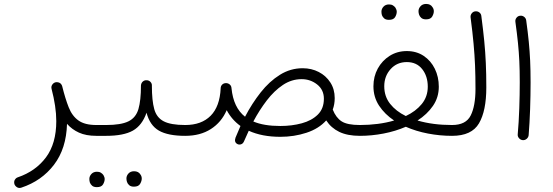

<svg xmlns="http://www.w3.org/2000/svg" viewBox="-20 -675 2767 961"><path d="M86.9 264.2Q74.7 268.1 65.2 262.2Q55.7 256.3 52.2 246.6Q48.8 233.9 54.4 224.6Q60.1 215.3 69.3 212.4Q158.2 182.1 210 112.8Q261.7 43.5 261.7 -68.4Q261.7 -105.5 255.6 -146Q249.5 -186.5 238.3 -229.5L237.8 -231.9Q235.4 -242.2 241.7 -251.5Q248 -260.7 258.3 -263.2Q265.1 -264.6 272 -262.7Q284.2 -259.8 289.6 -248Q290.5 -245.6 291.5 -242.7Q306.6 -181.6 323.7 -138.2Q340.8 -94.7 372.6 -72Q404.3 -49.3 461.9 -49.3H462.4Q473.6 -49.3 481.4 -41.3Q489.3 -33.2 489.3 -22Q489.3 -10.7 481.4 -2.9Q473.6 4.9 462.4 4.9H461.9Q410.6 4.9 375.2 -11.2Q339.8 -27.3 315.4 -55.2Q312 68.8 250.2 149.7Q188.5 230.5 86.9 264.2Z M435.1 -22Q435.1 -33.2 443.1 -41.3Q451.2 -49.3 462.4 -49.3H511.2Q522.5 -49.3 530.8 -41.3Q539.1 -33.2 539.1 -22Q539.1 -10.7 530.8 -2.9Q522.5 4.9 511.2 4.9H462.4Q451.2 4.9 443.1 -2.9Q435.1 -10.7 435.1 -22Z M483.9 -22Q483.9 -33.2 491.9 -41.3Q500 -49.3 511.2 -49.3Q585.4 -49.3 622.8 -67.6Q660.2 -85.9 672.9 -129.2Q685.5 -172.4 685.5 -247.1Q686.5 -259.8 695.1 -267.1Q703.6 -274.4 714.8 -273.4Q726.1 -272.9 733.6 -264.6Q741.2 -256.3 740.2 -245.1Q740.2 -171.9 752 -129.2Q763.7 -86.4 799.3 -67.9Q835 -49.3 906.7 -49.3H907.2Q918.5 -49.3 926.3 -41.3Q934.1 -33.2 934.1 -22Q934.1 -10.7 926.3 -2.9Q918.5 4.9 907.2 4.9H906.7Q820.8 4.9 775.4 -21.2Q730 -47.4 713.4 -110.8Q691.4 -47.4 645 -21.2Q598.6 4.9 511.2 4.9Q500 4.9 491.9 -2.9Q483.9 -10.7 483.9 -22ZM612.8 218.3Q612.8 204.6 623 193.4Q633.3 182.1 650.9 182.1Q673.3 182.1 683.1 198.7Q689.5 207.5 689.5 218.8Q689.5 231 681.4 245.1Q673.3 259.3 650.4 259.3Q635.3 259.3 627 252.2Q618.7 245.1 615.7 235.8Q612.8 227.1 612.8 218.3ZM427.2 220.7Q427.2 207 437.5 195.8Q447.8 184.6 465.3 184.6Q477.1 184.6 484.9 189.5Q492.7 194.3 497.6 201.2Q503.9 211.9 503.9 221.2Q503.9 233.9 495.8 247.8Q487.8 261.7 464.8 261.7Q449.2 261.7 441.2 254.6Q433.1 247.6 429.7 238.3Q427.2 229.5 427.2 220.7Z M880.4 -22Q880.4 -33.2 888.2 -41.3Q896 -49.3 907.2 -49.3Q988.3 -49.3 1034.2 -95.5Q1080.1 -141.6 1084.5 -232.9Q1084.5 -232.9 1084.5 -233.9Q1085 -244.6 1092 -251.5Q1099.1 -258.3 1108.9 -258.8Q1120.1 -259.8 1129.2 -252.7Q1138.2 -245.6 1138.7 -233.4Q1148.4 -136.2 1206.5 -90.8Q1241.2 -157.2 1284.7 -212.4Q1328.1 -267.6 1380.9 -300.5Q1433.6 -333.5 1495.1 -333.5Q1539.1 -333.5 1575.4 -314.7Q1611.8 -295.9 1633.5 -262.2Q1655.3 -228.5 1655.3 -184.1Q1655.3 -153.3 1645.5 -126.5Q1661.6 -85.9 1689.9 -67.6Q1718.3 -49.3 1781.2 -49.3H1781.7Q1793 -49.3 1800.8 -41.3Q1808.6 -33.2 1808.6 -22Q1808.6 -10.7 1800.8 -2.9Q1793 4.9 1781.7 4.9H1781.2Q1719.2 4.9 1678.2 -14.9Q1637.2 -34.7 1612.8 -72.3Q1575.7 -30.8 1513.9 -10.5Q1452.1 9.8 1383.3 9.8Q1291.5 9.8 1225.1 -20.5Q1212.9 5.4 1200.7 33.7Q1195.8 44.4 1186 47.4Q1176.3 50.3 1168 45.9Q1150.9 36.6 1158.7 14.2Q1170.9 -16.1 1183.6 -44.4Q1140.1 -75.7 1114.7 -123.5Q1088.4 -63 1035.4 -29.1Q982.4 4.9 907.2 4.9Q896 4.9 888.2 -2.9Q880.4 -10.7 880.4 -22ZM1489.7 -278.8Q1439.5 -278.8 1396 -249.8Q1352.5 -220.7 1315.4 -172.4Q1278.3 -124 1248 -66.9Q1300.8 -44.4 1383.3 -44.4Q1440.9 -44.4 1490.5 -57.9Q1540 -71.3 1570.6 -101.3Q1601.1 -131.3 1601.1 -180.7Q1601.1 -225.6 1567.4 -252.2Q1533.7 -278.8 1489.7 -278.8Z M1754.9 -22Q1754.9 -33.2 1762.7 -41.3Q1770.5 -49.3 1781.7 -49.3Q1827.1 -49.3 1870.6 -54.9Q1914.1 -60.5 1952.6 -71.8Q1905.8 -103 1877.4 -146Q1849.1 -189 1849.1 -243.2Q1849.1 -292 1870.8 -331.8Q1892.6 -371.6 1930.4 -395.5Q1968.3 -419.4 2016.1 -419.4Q2064.5 -419.4 2100.6 -395.3Q2136.7 -371.1 2156.5 -330.6Q2176.3 -290 2176.3 -241.2Q2176.3 -187.5 2147 -145Q2117.7 -102.5 2069.8 -71.8Q2146.5 -49.3 2242.2 -49.3H2242.7Q2253.9 -49.3 2261.7 -41.3Q2269.5 -33.2 2269.5 -22Q2269.5 -10.7 2261.7 -2.9Q2253.9 4.9 2242.7 4.9H2242.2Q2181.6 4.9 2121.8 -6.6Q2062 -18.1 2011.2 -40.5Q1959.5 -18.1 1899.9 -6.6Q1840.3 4.9 1781.7 4.9Q1770.5 4.9 1762.7 -2.9Q1754.9 -10.7 1754.9 -22ZM1903.3 -243.2Q1903.3 -192.4 1932.6 -155.3Q1961.9 -118.2 2011.2 -94.2Q2061 -117.7 2091.1 -154.5Q2121.1 -191.4 2121.1 -241.2Q2121.1 -293.5 2093.3 -328.9Q2065.4 -364.3 2016.1 -364.3Q1966.8 -364.3 1935.1 -329.1Q1903.3 -293.9 1903.3 -243.2ZM2074.7 -619.1Q2074.7 -632.8 2085 -644Q2095.2 -655.3 2112.8 -655.3Q2135.3 -655.3 2145 -638.7Q2151.4 -629.9 2151.4 -618.7Q2151.4 -606.4 2143.3 -592.3Q2135.3 -578.1 2112.3 -578.1Q2097.2 -578.1 2088.9 -585.2Q2080.6 -592.3 2077.6 -601.6Q2074.7 -610.4 2074.7 -619.1ZM1889.2 -616.7Q1889.2 -630.4 1899.4 -641.6Q1909.7 -652.8 1927.2 -652.8Q1939 -652.8 1946.8 -647.9Q1954.6 -643.1 1959.5 -636.2Q1965.8 -625.5 1965.8 -616.2Q1965.8 -603.5 1957.8 -589.6Q1949.7 -575.7 1926.8 -575.7Q1911.1 -575.7 1903.1 -582.8Q1895 -589.8 1891.6 -599.1Q1889.2 -607.9 1889.2 -616.7Z M2215.8 -22Q2215.8 -33.2 2223.6 -41.3Q2231.4 -49.3 2242.7 -49.3Q2312 -49.3 2335.9 -96.9Q2359.9 -144.5 2359.9 -230Q2359.9 -294.4 2357.7 -347.2Q2355.5 -399.9 2350.3 -456.3Q2345.2 -512.7 2335.4 -587.9Q2334 -599.1 2341.1 -608.2Q2348.1 -617.2 2358.9 -618.2Q2370.1 -619.6 2379.2 -612.8Q2388.2 -606 2389.2 -594.7Q2398.4 -524.9 2403.8 -469.5Q2409.2 -414.1 2411.6 -359.6Q2414.1 -305.2 2414.1 -237.3Q2414.1 -120.1 2377.4 -57.6Q2340.8 4.9 2242.7 4.9Q2231.4 4.9 2223.6 -2.9Q2215.8 -10.7 2215.8 -22Z M2559.6 -565.9Q2558.1 -577.1 2565.2 -586.2Q2572.3 -595.2 2583 -596.2Q2594.2 -597.7 2603.3 -590.8Q2612.3 -584 2613.8 -572.8Q2622.1 -512.7 2626.7 -465.6Q2631.3 -418.5 2633.5 -371.1Q2635.7 -323.7 2635.7 -261.7Q2635.7 -198.2 2633.3 -128.7Q2630.9 -59.1 2626 1.5Q2625 12.2 2616.2 19.8Q2607.4 27.3 2596.2 26.4Q2585.4 25.4 2577.9 16.8Q2570.3 8.3 2571.3 -2.4Q2576.7 -63 2579.1 -132.1Q2581.5 -201.2 2581.5 -263.7Q2581.5 -323.7 2579.3 -369.1Q2577.1 -414.6 2572.5 -460.2Q2567.9 -505.9 2559.6 -565.9Z"/></svg>

Font: Mikhak Light
Style: Regular
Weight: 300
Designer: Amin Abedi
Version: Version 3.3